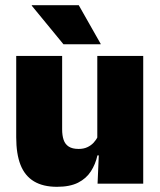

<svg xmlns="http://www.w3.org/2000/svg" viewBox="-20 -708 618 740"><path d="M42.5 -492.5H219.5V-209.5Q219.5 -186 225.2 -169Q231 -152 245 -143Q259 -134 283 -134Q302 -134 316.2 -140.5Q330.5 -147 340.8 -158Q351 -169 357 -182L384 -109H355.5Q348 -75 330.2 -47.5Q312.5 -20 281 -4Q249.5 12 199.5 12Q146 12 111 -9Q76 -30 59.2 -72.2Q42.5 -114.5 42.5 -179ZM355 -492.5H532V0H356L361.5 -126.5L355 -144.5ZM102.5 -688H283.5L368 -539V-537.5H224.5L102.5 -686Z"/></svg>

Font: Anek Devanagari Medium ExtraBold
Style: Regular
Weight: 800
Version: Version 1.003